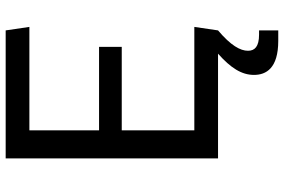

<svg xmlns="http://www.w3.org/2000/svg" viewBox="-178 -592 977 660"><g transform="rotate(-90 310.0 -261.5)"><path d="M96 0H456C407 43.5 383 81 383 123.5C383 165.5 406 207 500 207H536V141H521.5C480 141 466 126 466 103C466 76.5 484 44 536 0L548 -81.5H192.5V-331H479.5V-409H192.5V-648.5H548L536 -730H96Z"/></g></svg>

Font: Monaspace Argon
Style: Regular
Weight: 400
Designer: Riley Cran & the Lettermatic Team
Foundry: Lettermatic
Version: Version 1.200 (Monaspace Argon)